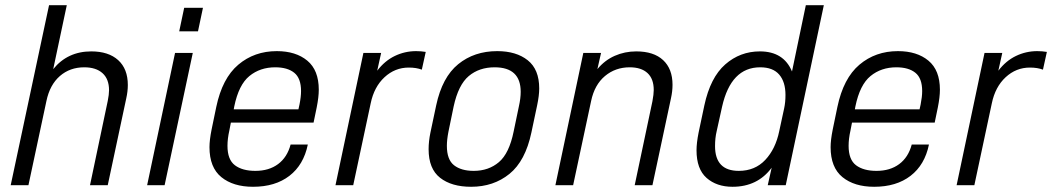

<svg xmlns="http://www.w3.org/2000/svg" viewBox="-20 -710 4033 736"><path d="M168 -690H236L184 -445Q239 -513 330 -513Q396 -513 433 -479.5Q470 -446 470 -384Q470 -360 464 -333L393 0H325L393 -323Q398 -348 398 -364Q398 -407 373 -429.5Q348 -452 303 -452Q248 -452 209.5 -418.5Q171 -385 158 -323L89 0H21Z M651 -507H719L611 0H544ZM686 -680H758L739 -590H667Z M1202 -366Q1202 -338 1194 -298L1182 -240H865L859 -209Q852 -178 852 -151Q852 -98 880.5 -76.5Q909 -55 959 -55Q1011 -55 1046 -81Q1081 -107 1094 -156H1160Q1144 -78 1089.5 -36Q1035 6 950 6Q874 6 828.5 -31Q783 -68 783 -146Q783 -173 791 -213L809 -300Q832 -410 893.5 -462Q955 -514 1041 -514Q1114 -514 1158 -477.5Q1202 -441 1202 -366ZM1134 -361Q1134 -410 1108 -431Q1082 -452 1035 -452Q977 -452 936 -418.5Q895 -385 878 -302L876 -291H1124L1128 -309Q1134 -339 1134 -361Z M1373 -507H1441L1426 -439Q1455 -477 1493.5 -495.5Q1532 -514 1575 -514Q1594 -514 1612 -511L1597 -443Q1576 -451 1547 -451Q1494 -451 1454 -414Q1414 -377 1401 -314L1334 0H1266Z M1623 -138Q1623 -168 1630 -202L1652 -306Q1675 -414 1736.5 -464Q1798 -514 1886 -514Q1959 -514 2003 -479Q2047 -444 2047 -371Q2047 -344 2039 -306L2017 -202Q1994 -93 1933 -43.5Q1872 6 1786 6Q1711 6 1667 -28.5Q1623 -63 1623 -138ZM1949 -206 1969 -302Q1976 -333 1976 -358Q1976 -452 1876 -452Q1817 -452 1777 -418.5Q1737 -385 1719 -302L1699 -205Q1693 -174 1693 -151Q1693 -98 1720.5 -76.5Q1748 -55 1796 -55Q1853 -55 1892.5 -88.5Q1932 -122 1949 -206Z M2216 -507H2284L2270 -445Q2298 -479 2336.5 -496Q2375 -513 2419 -513Q2486 -513 2522 -479.5Q2558 -446 2558 -385Q2558 -360 2552 -333L2481 0H2413L2481 -322Q2486 -349 2486 -365Q2486 -408 2462 -430Q2438 -452 2394 -452Q2339 -452 2299 -418.5Q2259 -385 2246 -323L2177 0H2109Z M2650 -134Q2650 -162 2658 -202L2680 -306Q2703 -413 2760 -463Q2817 -513 2893 -513Q2984 -513 3016 -436L3069 -690H3138L2992 0H2923L2938 -67Q2884 6 2788 6Q2727 6 2688.5 -28Q2650 -62 2650 -134ZM2967 -207 2986 -295Q2991 -318 2991 -346Q2991 -396 2967 -424Q2943 -452 2894 -452Q2782 -452 2748 -301L2727 -206Q2721 -181 2721 -150Q2721 -55 2812 -55Q2874 -55 2913.5 -97Q2953 -139 2967 -207Z M3583 -366Q3583 -338 3575 -298L3563 -240H3246L3240 -209Q3233 -178 3233 -151Q3233 -98 3261.5 -76.5Q3290 -55 3340 -55Q3392 -55 3427 -81Q3462 -107 3475 -156H3541Q3525 -78 3470.5 -36Q3416 6 3331 6Q3255 6 3209.5 -31Q3164 -68 3164 -146Q3164 -173 3172 -213L3190 -300Q3213 -410 3274.5 -462Q3336 -514 3422 -514Q3495 -514 3539 -477.5Q3583 -441 3583 -366ZM3515 -361Q3515 -410 3489 -431Q3463 -452 3416 -452Q3358 -452 3317 -418.5Q3276 -385 3259 -302L3257 -291H3505L3509 -309Q3515 -339 3515 -361Z M3754 -507H3822L3807 -439Q3836 -477 3874.5 -495.5Q3913 -514 3956 -514Q3975 -514 3993 -511L3978 -443Q3957 -451 3928 -451Q3875 -451 3835 -414Q3795 -377 3782 -314L3715 0H3647Z"/></svg>

Font: D-DIN
Style: DIN-Italic
Weight: 400
Italic angle: -12°
Designer: Charles Nix
Foundry: Datto Inc.
Version: Version 1.00